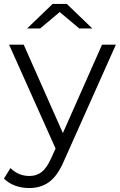

<svg xmlns="http://www.w3.org/2000/svg" viewBox="-45 -752 607 971"><path d="M541 -526 278 63Q246 137 204 168Q162 199 103 199Q65 199 32 187Q-1 175 -25 151L8 98Q48 138 104 138Q140 138 165.5 118Q191 98 213 50L236 -1L1 -526H75L273 -79L471 -526ZM356 -608 257 -691 158 -608H92L221 -732H293L422 -608Z"/></svg>

Font: APTA Sans Regular
Style: Regular
Weight: 400
Version: Version 7.200